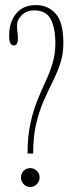

<svg xmlns="http://www.w3.org/2000/svg" viewBox="-20 -731 294 756"><path d="M88.5 -126.5Q88.5 -193 99.5 -243.8Q110.5 -294.5 126.8 -334.8Q143 -375 159.5 -410.5Q176 -446 187 -482Q198 -518 198 -560Q198 -622 179.5 -656Q161 -690 115.5 -690Q84 -690 65.5 -671.2Q47 -652.5 47 -633.5Q47 -613.5 48.8 -604Q50.5 -594.5 50.5 -581Q50.5 -564.5 46.2 -558.2Q42 -552 34.5 -552Q27 -552 21.5 -559.5Q16 -567 16 -591.5Q16 -643.5 43.2 -677.2Q70.5 -711 121.5 -711Q169 -711 199.2 -677.2Q229.5 -643.5 229.5 -561Q229.5 -518 217.5 -481.8Q205.5 -445.5 187.8 -410Q170 -374.5 152.2 -334.2Q134.5 -294 122.5 -243.8Q110.5 -193.5 110.5 -126.5ZM99 5.5Q84 5.5 73.2 -5.8Q62.5 -17 62.5 -32Q62.5 -48 73.2 -58.5Q84 -69 99 -69Q114 -69 125 -58.5Q136 -48 136 -32Q136 -17 125 -5.8Q114 5.5 99 5.5Z"/></svg>

Font: Imbue 50pt Thin
Style: Regular
Weight: 100
Designer: Tyler Finck
Foundry: Etcetera Type Company
Version: Version 1.102; ttfautohint (v1.8.3)